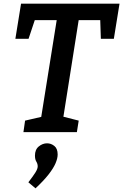

<svg xmlns="http://www.w3.org/2000/svg" viewBox="-20 -722 673 1049"><path d="M108 0 117 -63 221 -87 203 -69 293 -632 313 -612H148L178 -636L136 -510H64L95 -702H633L602 -510H531L527 -632L550 -612H383L413 -632L324 -69L316 -87L410 -63L400 0ZM174 307 135 274Q162 239 174 219.5Q186 200 186 187Q186 173 178.5 161Q171 149 171 128Q171 95 192 78Q213 61 237 61Q259 61 277 75.5Q295 90 295 122Q295 143 283.5 170Q272 197 245.5 231Q219 265 174 307Z"/></svg>

Font: Bitter Thin SemiBold
Style: Italic
Weight: 600
Italic angle: -9°
Version: Version 2.002